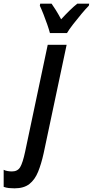

<svg xmlns="http://www.w3.org/2000/svg" viewBox="-148 -786 506 1046"><path d="M-69 240Q-85 240 -99.5 238.5Q-114 237 -128 232V139Q-119 144 -106 146Q-93 148 -83 148Q-52 148 -38 124.5Q-24 101 -11 40L112 -542H215L90 48Q77 107 59.5 150Q42 193 12 216.5Q-18 240 -69 240ZM124 -606Q119 -625 109.5 -652.5Q100 -680 89 -708Q78 -736 69 -755L71 -766H133Q143 -752 156.5 -730.5Q170 -709 185 -681Q210 -708 232 -729.5Q254 -751 273 -766H338L336 -755Q320 -739 296.5 -711Q273 -683 250.5 -654Q228 -625 217 -606Z"/></svg>

Font: Noto Sans ExtraCondensed SemiBold
Style: Italic
Weight: 600
Width: 2
Italic angle: -12°
Designer: Monotype Design Team
Foundry: Monotype Imaging Inc.
Version: Version 2.013; ttfautohint (v1.8.4.7-5d5b)